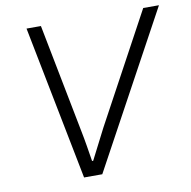

<svg xmlns="http://www.w3.org/2000/svg" viewBox="-78 -763 838 841"><g transform="rotate(-10 341.5 -343.0)"><path d="M229 0H310L683 -686H613L350 -200C335 -170 301 -105 281 -65H276C270 -103 260 -166 253 -199L158 -686H94Z"/></g></svg>

Font: Archivo ExtraLight
Style: Italic
Weight: 200
Italic angle: -10°
Designer: Hector Gatti
Foundry: Omnibus-Type
Version: Version 2.001